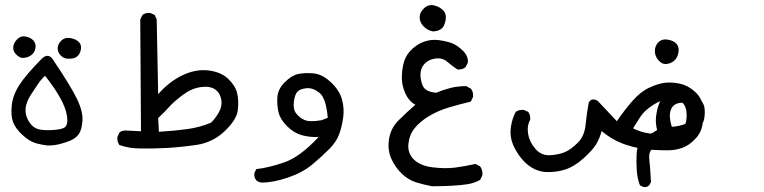

<svg xmlns="http://www.w3.org/2000/svg" viewBox="-20 -414 3040 764"><path d="M170.9 165Q143.6 162.1 119.6 154.8Q95.7 147.5 68.4 122.1Q41 96.7 31.7 70.8Q22.5 44.9 26.9 4.4Q31.2 -36.1 57.6 -76.7Q84 -117.2 144.5 -178.7Q170.9 -205.1 189.5 -178.7Q263.7 -68.4 287.1 -19Q310.5 30.3 308.1 66.4Q305.7 102.5 293.5 119.6Q281.2 136.7 259.8 145.5Q238.3 154.3 216.3 159.7Q194.3 165 170.9 165ZM236.3 93.8Q252 83 246.6 47.9Q241.2 12.7 216.8 -29.3Q192.4 -71.3 159.2 -112.3Q140.6 -94.7 129.4 -77.1Q118.2 -59.6 106.4 -42.5Q94.7 -25.4 87.4 -6.3Q80.1 12.7 82 33.2Q84 53.7 98.1 74.2Q112.3 94.7 132.8 100.1Q153.3 105.5 188 103.5Q222.7 101.6 236.3 93.8ZM247.1 -180.7Q232.4 -181.6 220.7 -194.3Q209 -207 209.5 -223.1Q210 -239.3 224.6 -252.9Q239.3 -266.6 261.7 -262.2Q284.2 -257.8 294.9 -245.6Q305.7 -233.4 301.3 -214.4Q296.9 -195.3 283.7 -187Q270.5 -178.7 247.1 -180.7ZM68.4 -183.6Q56.6 -184.6 43.9 -197.8Q31.2 -210.9 32.7 -227.1Q34.2 -243.2 48.3 -257.8Q62.5 -272.5 82.5 -268.6Q102.5 -264.6 113.3 -252.4Q124 -240.2 121.1 -222.7Q118.2 -205.1 104 -194.3Q89.8 -183.6 68.4 -183.6Z M538.1 176.8Q494.1 176.8 455.1 163.1Q445.3 149.4 447.3 130.9L455.1 113.3Q466.8 103.5 485.4 105.5L541 108.4L538.1 -336.9L546.9 -354.5Q559.6 -364.3 578.1 -362.3L595.7 -354.5L603.5 -336.9L609.4 -39.1Q651.4 -87.9 704.6 -113.8Q757.8 -139.6 808.6 -133.8Q859.4 -127.9 888.2 -100.1Q917 -72.3 923.8 -43Q930.7 -13.7 926.3 24.4Q921.9 62.5 874 107.9Q826.2 153.3 761.7 162.6Q697.3 171.9 642.6 174.8Q587.9 177.7 538.1 176.8ZM819.3 74.2Q834 61.5 849.6 35.2Q865.2 8.8 860.4 -18.1Q855.5 -44.9 835.4 -58.6Q815.4 -72.3 778.8 -67.4Q742.2 -62.5 706.5 -35.6Q670.9 -8.8 652.8 11.7Q634.8 32.2 609.4 55.7L612.3 110.4Q676.8 106.4 726.1 99.6Q775.4 92.8 819.3 74.2Z M1021.5 312.5Q1008.8 311.5 1000 303.7Q990.2 292 992.2 274.4L1000 258.8Q1046.9 253.9 1110.4 232.4Q1173.8 210.9 1248 130.9Q1212.9 132.8 1181.2 124Q1149.4 115.2 1122.6 88.4Q1095.7 61.5 1088.9 35.2Q1082 8.8 1083.5 -24.9Q1085 -58.6 1112.8 -86.4Q1140.6 -114.3 1166.5 -119.6Q1192.4 -125 1227.1 -122.1Q1261.7 -119.1 1295.9 -87.4Q1330.1 -55.7 1340.3 -20Q1350.6 15.6 1345.7 52.7Q1340.8 89.8 1329.6 120.1Q1318.4 150.4 1291 178.2Q1263.7 206.1 1224.1 239.3Q1184.6 272.5 1126 292.5Q1067.4 312.5 1021.5 312.5ZM1258.8 64.5 1284.2 54.7Q1277.3 -24.4 1251 -44.9Q1224.6 -65.4 1199.7 -63Q1174.8 -60.5 1164.1 -49.8Q1153.3 -39.1 1149.4 -9.3Q1145.5 20.5 1158.7 37.6Q1171.9 54.7 1191.9 63.5Q1211.9 72.3 1258.8 64.5Z M1699.2 327.1Q1668 321.3 1637.2 312Q1606.4 302.7 1580.6 278.8Q1554.7 254.9 1538.1 219.7Q1521.5 184.6 1527.8 140.6Q1534.2 96.7 1565.4 65.4Q1596.7 34.2 1632.8 2.9Q1606.4 -11.7 1591.8 -44.9Q1577.1 -78.1 1579.1 -115.2Q1581.1 -152.3 1590.8 -177.2Q1600.6 -202.1 1623 -221.7Q1645.5 -241.2 1671.4 -249.5Q1697.3 -257.8 1725.1 -254.4Q1752.9 -251 1775.4 -243.2Q1797.9 -235.4 1820.8 -213.4Q1843.8 -191.4 1841.8 -165L1833 -147.5Q1820.3 -135.7 1799.8 -137.7Q1778.3 -152.3 1758.8 -168.9Q1739.3 -185.5 1710 -180.7Q1680.7 -175.8 1665 -154.8Q1649.4 -133.8 1654.3 -101.1Q1659.2 -68.4 1674.3 -57.6Q1689.5 -46.9 1715.8 -44.9Q1743.2 -56.6 1772.5 -64Q1801.8 -71.3 1835 -71.3L1853.5 -61.5Q1864.3 -48.8 1862.3 -28.3L1853.5 -9.8Q1808.6 1 1765.6 13.7Q1722.7 26.4 1686.5 48.3Q1650.4 70.3 1629.4 96.7Q1608.4 123 1605 159.7Q1601.6 196.3 1627.4 221.2Q1653.3 246.1 1702.6 252Q1752 257.8 1790.5 252.9Q1829.1 248 1872.1 238.3L1890.6 248Q1901.4 262.7 1899.4 283.2L1890.6 301.8Q1868.2 314.5 1841.3 318.8Q1814.5 323.2 1776.4 325.2Q1738.3 327.1 1699.2 327.1ZM1702.1 -289.1Q1680.7 -293 1665 -309.6Q1649.4 -326.2 1649.9 -346.2Q1650.4 -366.2 1668 -381.8Q1685.5 -397.5 1707 -392.6Q1728.5 -387.7 1743.2 -373Q1757.8 -358.4 1752.9 -332.5Q1748 -306.6 1734.4 -297.9Q1720.7 -289.1 1702.1 -289.1Z M2148.4 270.5Q2121.1 267.6 2097.7 253.9Q2074.2 240.2 2054.2 215.8Q2034.2 191.4 2021 160.2Q2007.8 128.9 2012.7 93.3Q2017.6 57.6 2032.2 31.2Q2045.9 21.5 2064.5 23.4L2082 31.2Q2090.8 43 2089.8 62.5Q2076.2 86.9 2081.5 119.1Q2086.9 151.4 2110.8 178.7Q2134.8 206.1 2169.9 203.6Q2205.1 201.2 2228.5 190.9Q2252 180.7 2278.8 154.3Q2305.7 127.9 2310.1 83Q2314.5 38.1 2322.3 -3.9Q2332 -27.3 2358.4 -12.7Q2404.3 36.1 2434.6 68.4Q2462.9 26.4 2495.6 -11.2Q2528.3 -48.8 2563 -64.9Q2597.7 -81.1 2625 -84.5Q2652.3 -87.9 2685.1 -81.1Q2717.8 -74.2 2745.6 -48.8Q2773.4 -23.4 2776.9 9.8Q2780.3 43 2775.9 77.6Q2771.5 112.3 2747.1 138.2Q2722.7 164.1 2696.3 173.8Q2669.9 183.6 2639.6 184.1Q2609.4 184.6 2565.4 181.6Q2521.5 178.7 2469.7 161.6Q2418 144.5 2374 107.4Q2366.2 136.7 2352.1 160.2Q2337.9 183.6 2302.2 215.8Q2266.6 248 2230 260.3Q2193.4 272.5 2148.4 270.5ZM2687.5 109.4Q2705.1 91.8 2709.5 71.8Q2713.9 51.8 2711.4 29.8Q2709 7.8 2694.8 -6.8Q2680.7 -21.5 2651.9 -20Q2623 -18.6 2603.5 -9.8Q2584 -1 2562.5 15.1Q2541 31.2 2526.9 52.7Q2512.7 74.2 2499 96.7Q2529.3 112.3 2562.5 116.7Q2595.7 121.1 2627 121.1Q2658.2 121.1 2687.5 109.4ZM2626 -159.2Q2612.3 -160.2 2599.1 -175.3Q2585.9 -190.4 2585.9 -211.4Q2585.9 -232.4 2600.6 -246.6Q2615.2 -260.7 2639.6 -255.9Q2664.1 -251 2673.8 -237.3Q2683.6 -223.6 2679.2 -202.6Q2674.8 -181.6 2660.2 -170.4Q2645.5 -159.2 2626 -159.2Z M2540 330.1 2526.4 323.2Q2515.6 294.9 2513.7 262.7Q2511.7 230.5 2513.2 197.8Q2514.6 165 2531.7 147Q2548.8 128.9 2564.5 121.1Q2580.1 113.3 2594.7 103.5Q2587.9 76.2 2590.3 52.2Q2592.8 28.3 2600.1 5.9Q2607.4 -16.6 2624 -34.2Q2640.6 -51.8 2661.1 -56.2Q2681.6 -60.5 2706.5 -56.2Q2731.4 -51.8 2755.9 -29.3Q2780.3 -6.8 2783.2 14.2Q2786.1 35.2 2782.2 58.1Q2778.3 81.1 2753.4 106Q2728.5 130.9 2699.7 136.7Q2670.9 142.6 2631.8 140.6Q2615.2 153.3 2597.7 162.6Q2580.1 171.9 2570.3 184.1Q2560.5 196.3 2564 224.6Q2567.4 252.9 2570.3 310.5L2563.5 323.2Q2554.7 332 2540 330.1ZM2704.1 80.1Q2721.7 72.3 2726.6 58.1Q2731.4 43.9 2731.9 28.8Q2732.4 13.7 2717.3 2.4Q2702.1 -8.8 2679.2 -3.4Q2656.2 2 2648.4 25.9Q2640.6 49.8 2653.3 90.8Q2684.6 87.9 2704.1 80.1Z"/></svg>

Font: NaikaiFont
Style: Regular
Weight: 400
Version: Version 1.67